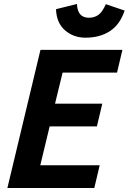

<svg xmlns="http://www.w3.org/2000/svg" viewBox="-20 -943 645 963"><path d="M17 0 183 -693H594L567 -579H294L256 -423H493L466 -309H229L182 -114H480L453 0ZM409 -754Q348 -754 305.5 -791.5Q263 -829 261 -897L366 -923Q367 -898 375 -882.5Q383 -867 396.5 -860.5Q410 -854 426 -854Q453 -854 473 -868Q493 -882 511 -922L605 -890Q582 -820 531.5 -787Q481 -754 409 -754Z"/></svg>

Font: Ubuntu Sans Mono
Style: Italic
Weight: 400
Italic angle: -13.5°
Monospace: yes
Designer: Dalton Maag Ltd
Foundry: Dalton Maag Ltd
Version: Version 1.006